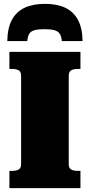

<svg xmlns="http://www.w3.org/2000/svg" viewBox="-20 -980 468 1000"><path d="M214 -960Q151 -960 108 -939.5Q65 -919 42 -876.5Q19 -834 18 -766H122Q124 -790 132 -803.5Q140 -817 159 -822.5Q178 -828 211 -828Q245 -828 264 -822.5Q283 -817 291.5 -803.5Q300 -790 302 -766H410Q409 -834 386 -876.5Q363 -919 320 -939.5Q277 -960 214 -960ZM90 -126V-585Q90 -607 77 -614Q64 -621 44 -621H29V-710H399V-621H384Q364 -621 351 -614Q338 -607 338 -585V-126Q338 -104 351 -97Q364 -90 384 -90H399V0H29V-90H44Q64 -90 77 -97Q90 -104 90 -126Z"/></svg>

Font: Roboto Serif 20pt Black
Style: Regular
Weight: 900
Version: Version 1.008